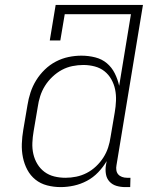

<svg xmlns="http://www.w3.org/2000/svg" viewBox="-20 -755 640 783"><path d="M227 8Q199 8 172 1Q145 -6 124.5 -22.5Q104 -39 91.5 -62.5Q79 -86 73.5 -113Q68 -140 69 -168.5Q70 -197 75 -226L92 -326Q96 -352 104.5 -378Q113 -404 127.5 -427.5Q142 -451 162.5 -471Q183 -491 208 -504Q233 -517 259.5 -522.5Q286 -528 312 -528Q341 -528 368.5 -521Q396 -514 416 -497Q436 -480 448 -456Q460 -432 466 -405L514 -697H244L226 -590H183L207 -735H563L455 -81Q453 -71 454.5 -61Q456 -51 462 -44Q468 -37 477.5 -33.5Q487 -30 498 -30H512L511 8H491Q472 8 455 3Q438 -2 426.5 -14.5Q415 -27 412 -45Q409 -63 412 -81L415 -98Q401 -74 380.5 -52.5Q360 -31 334.5 -17.5Q309 -4 281.5 2Q254 8 227 8ZM247 -30Q269 -30 291 -34.5Q313 -39 333.5 -49.5Q354 -60 371.5 -76.5Q389 -93 401.5 -112.5Q414 -132 421 -153.5Q428 -175 431 -197L448 -297Q452 -320 453 -344Q454 -368 449.5 -390Q445 -412 434 -431.5Q423 -451 406 -464.5Q389 -478 366.5 -484Q344 -490 320 -490Q298 -490 275.5 -485.5Q253 -481 232.5 -470Q212 -459 194 -442Q176 -425 163.5 -405Q151 -385 144 -363Q137 -341 134 -319L117 -219Q113 -196 112 -172.5Q111 -149 116 -127Q121 -105 132.5 -86Q144 -67 161.5 -54Q179 -41 201 -35.5Q223 -30 247 -30Z"/></svg>

Font: Iosevka Etoile Extralight
Style: Italic
Weight: 200
Italic angle: -9°
Designer: Belleve Invis
Foundry: Belleve Invis
Version: Version 22.1.2; ttfautohint (v1.8.4)